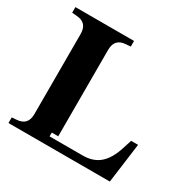

<svg xmlns="http://www.w3.org/2000/svg" viewBox="-156 -852 1000 1004"><g transform="rotate(30 343.5 -350.0)"><path d="M280 -70H241V-47H441Q504 -47 543 -81Q582 -115 604 -184L622 -240H664L632 0H20V-34L47 -36Q81 -38 97.5 -56Q114 -74 114 -108V-592Q114 -626 97.5 -644Q81 -662 47 -664L20 -666V-700H374V-666L347 -664Q313 -662 296.5 -644Q280 -626 280 -592Z"/></g></svg>

Font: Redaction
Style: Bold
Weight: 700
Designer: Jeremy Mickel / Forest Young
Foundry: MCKL
Version: Version 2.001; Redaction Bold